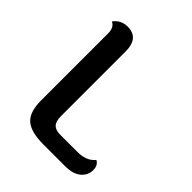

<svg xmlns="http://www.w3.org/2000/svg" viewBox="-204 -865 991 991"><g transform="rotate(45 292.0 -369.0)"><path d="M107 -153V-642Q107 -686 77 -699Q106 -738 154 -738Q237 -738 237 -639V-167Q237 -130 252.5 -113.5Q268 -97 302 -97H429Q494 -97 526 -137Q552 -124 552 -87.5Q552 -51 522 -25.5Q492 0 434 0H277Q185 0 146 -34Q107 -68 107 -153Z"/></g></svg>

Font: Laila SemiBold
Style: Regular
Weight: 600
Designer: Hitesh Malaviya
Foundry: Indian Type Foundry
Version: Version 1.302;PS 1.0;hotconv 1.0.78;makeotf.lib2.5.61930; tt